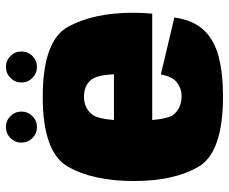

<svg xmlns="http://www.w3.org/2000/svg" viewBox="-82 -684 772 647"><g transform="rotate(-90 303.5 -360.0)"><path d="M303.5 6Q114.5 6 66 -76Q17.5 -158 17.5 -294.8Q17.5 -431.5 65.8 -516.5Q114 -601.5 301 -601.5Q491.5 -601.5 538 -515Q584.5 -428.5 584.5 -298Q584.5 -261 581.5 -232.5H223Q228 -174.5 243.5 -158Q266 -133.5 304 -133.5Q328.5 -133.5 349 -148.8Q369.5 -164 376.5 -203.5L568.5 -158Q559.5 -94 525.8 -58.5Q492 -23 435.8 -8.5Q379.5 6 303.5 6ZM223 -361.5H377Q375 -418 358 -439Q338.5 -462.5 301.5 -462.5Q264.5 -462.5 242.5 -436Q227.5 -418 223 -361.5ZM199.5 -621Q177.5 -621 162.2 -636.2Q147 -651.5 147 -673.5Q147 -695 162.2 -710.2Q177.5 -725.5 199.5 -725.5Q221 -725.5 236.2 -710.2Q251.5 -695 251.5 -673.5Q251.5 -651.5 236.2 -636.2Q221 -621 199.5 -621ZM402 -621Q380.5 -621 365 -636.2Q349.5 -651.5 349.5 -673.5Q349.5 -695 365 -710.2Q380.5 -725.5 402 -725.5Q423.5 -725.5 438.8 -710.2Q454 -695 454 -673.5Q454 -651.5 438.8 -636.2Q423.5 -621 402 -621Z"/></g></svg>

Font: Anybody Black
Style: Regular
Weight: 900
Designer: Tyler Finck
Foundry: Etcetera Type Company
Version: Version 1.010; ttfautohint (v1.8.3) -l 8 -r 50 -G 200 -x 14 